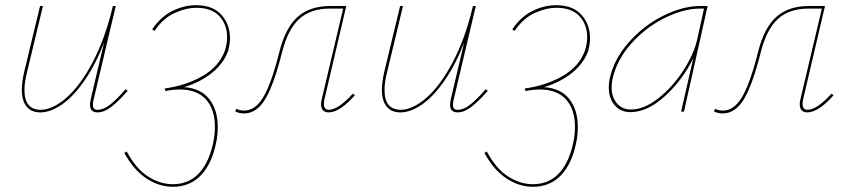

<svg xmlns="http://www.w3.org/2000/svg" viewBox="-20 -429 3264 738"><path d="M471 -80Q435 -39 407.5 -18Q380 3 355 3Q326 3 326 -26Q326 -36 329 -49L380 -265Q346 -178 303.5 -117.5Q261 -57 217.5 -27Q174 3 135 3Q101 3 82.5 -19Q64 -41 64 -84Q64 -114 73 -153L134 -406H145L84 -152Q74 -113 74 -83Q74 -44 90 -25.5Q106 -7 136 -7Q182 -7 235 -53Q288 -99 336 -189.5Q384 -280 414 -406H425L340 -47Q337 -35 337 -26Q337 -7 355 -7Q378 -7 403 -26.5Q428 -46 463 -86Z M687 -94Q751 -90 784 -48.5Q817 -7 817 59Q817 92 810 123Q793 203 751 246Q709 289 644 289Q592 289 543 257Q494 225 458 159L467 153Q502 219 548.5 249Q595 279 644 279Q704 279 743 239Q782 199 799 122Q806 90 806 58Q806 -9 771.5 -47Q737 -85 671 -85Q646 -85 616 -79L613 -89Q695 -100 759 -137Q823 -174 845 -236Q853 -263 853 -286Q853 -335 823 -367Q793 -399 736 -399Q694 -399 650 -378.5Q606 -358 574 -310L565 -316Q597 -364 642 -386.5Q687 -409 734 -409Q798 -409 831 -372Q864 -335 864 -281Q864 -262 857 -234Q841 -187 796 -150Q751 -113 687 -94Z M1344 -63Q1286 3 1243 3Q1229 3 1221.5 -5Q1214 -13 1214 -29Q1214 -39 1217 -49L1299 -396H1248Q1174 -396 1130.5 -356.5Q1087 -317 1065 -231Q1032 -101 999 -47Q966 7 918 7Q899 7 884 -1L889 -11Q901 -4 919 -4Q961 -4 992 -55.5Q1023 -107 1054 -230Q1077 -322 1124 -364Q1171 -406 1250 -406H1311L1227 -47Q1225 -40 1225 -30Q1225 -7 1244 -7Q1280 -7 1336 -69Z M1855 -80Q1819 -39 1791.5 -18Q1764 3 1739 3Q1710 3 1710 -26Q1710 -36 1713 -49L1764 -265Q1730 -178 1687.5 -117.5Q1645 -57 1601.5 -27Q1558 3 1519 3Q1485 3 1466.5 -19Q1448 -41 1448 -84Q1448 -114 1457 -153L1518 -406H1529L1468 -152Q1458 -113 1458 -83Q1458 -44 1474 -25.5Q1490 -7 1520 -7Q1566 -7 1619 -53Q1672 -99 1720 -189.5Q1768 -280 1798 -406H1809L1724 -47Q1721 -35 1721 -26Q1721 -7 1739 -7Q1762 -7 1787 -26.5Q1812 -46 1847 -86Z M2071 -94Q2135 -90 2168 -48.5Q2201 -7 2201 59Q2201 92 2194 123Q2177 203 2135 246Q2093 289 2028 289Q1976 289 1927 257Q1878 225 1842 159L1851 153Q1886 219 1932.5 249Q1979 279 2028 279Q2088 279 2127 239Q2166 199 2183 122Q2190 90 2190 58Q2190 -9 2155.5 -47Q2121 -85 2055 -85Q2030 -85 2000 -79L1997 -89Q2079 -100 2143 -137Q2207 -174 2229 -236Q2237 -263 2237 -286Q2237 -335 2207 -367Q2177 -399 2120 -399Q2078 -399 2034 -378.5Q1990 -358 1958 -310L1949 -316Q1981 -364 2026 -386.5Q2071 -409 2118 -409Q2182 -409 2215 -372Q2248 -335 2248 -281Q2248 -262 2241 -234Q2225 -187 2180 -150Q2135 -113 2071 -94Z M2700 -406 2609 0H2598L2645 -206Q2605 -123 2537 -60.5Q2469 2 2403 2Q2365 2 2342.5 -25Q2320 -52 2320 -93Q2320 -109 2323 -124Q2339 -201 2396.5 -266Q2454 -331 2529.5 -368.5Q2605 -406 2672 -406ZM2660 -278 2686 -396H2671Q2608 -396 2535 -360Q2462 -324 2406 -261Q2350 -198 2334 -124Q2331 -108 2331 -93Q2331 -55 2351.5 -31.5Q2372 -8 2405 -8Q2455 -8 2509.5 -50.5Q2564 -93 2605.5 -156.5Q2647 -220 2660 -278Z M3184 -63Q3126 3 3083 3Q3069 3 3061.5 -5Q3054 -13 3054 -29Q3054 -39 3057 -49L3139 -396H3088Q3014 -396 2970.5 -356.5Q2927 -317 2905 -231Q2872 -101 2839 -47Q2806 7 2758 7Q2739 7 2724 -1L2729 -11Q2741 -4 2759 -4Q2801 -4 2832 -55.5Q2863 -107 2894 -230Q2917 -322 2964 -364Q3011 -406 3090 -406H3151L3067 -47Q3065 -40 3065 -30Q3065 -7 3084 -7Q3120 -7 3176 -69Z"/></svg>

Font: Ysabeau Infant Hairline
Style: Italic
Weight: 100
Italic angle: -12°
Designer: Christian Thalmann (Catharsis Fonts)
Version: Version 0.003